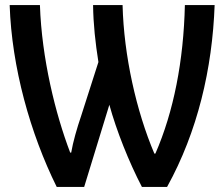

<svg xmlns="http://www.w3.org/2000/svg" viewBox="-20 -734 881 755"><path d="M203 1H311L410 -322C438 -220 487 -97 538 1H637C757 -216 815 -464 824 -714H707C702 -495 663 -295 591 -130H587C516 -297 467 -515 462 -714H346C347 -638 355 -566 367 -490L299 -278C283 -231 267 -176 260 -134H256C198 -286 144 -504 137 -714H18C26 -470 99 -209 203 1Z"/></svg>

Font: Noto Sans UI SemiCondensed Medium
Style: Regular
Weight: 500
Width: 4
Designer: Monotype Design Team
Foundry: Monotype Imaging Inc.
Version: Version 1.901